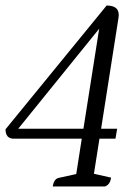

<svg xmlns="http://www.w3.org/2000/svg" viewBox="-21 -675 496 695"><path d="M170 0Q174 -27 191 -31L255 -45L275 -173H29Q-1 -173 -1 -207L365 -655Q415 -655 408 -611L345 -209H403L397 -173H339L319 -46L381 -32Q378 -7 359 0ZM45 -209H281L338 -571Z"/></svg>

Font: Petrona Light
Style: Italic
Weight: 300
Italic angle: -9°
Designer: Ringo R. Seeber
Foundry: Ringo R. Seeber
Version: Version 2.001; ttfautohint (v1.8.3)